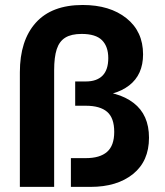

<svg xmlns="http://www.w3.org/2000/svg" viewBox="-20 -731 647 751"><path d="M303.5 -711.5Q409.7 -711.5 474.6 -659.7Q539.6 -607.8 539.6 -518.4Q539.6 -438.8 485.1 -396.8Q430.6 -354.9 337.6 -354.9V-374.9Q441.8 -374.9 502.3 -328.5Q562.8 -282.2 562.8 -192.3Q562.8 -100.6 500.3 -50.3Q437.8 0 334.2 0H257.3V-112.5H316Q370.7 -112.5 398.7 -136.9Q426.8 -161.3 426.8 -215.1Q426.8 -269.6 399.1 -293.5Q371.4 -317.4 316 -317.4H274.1V-412.4H316Q358.4 -412.4 381 -435.1Q403.5 -457.9 403.5 -503.7Q403.5 -549.1 379 -573.7Q354.4 -598.3 299.5 -598.3Q258.7 -598.3 235.2 -583.7Q211.8 -569.1 201.8 -538.2Q191.8 -507.3 191.8 -456.1V0H57.7V-448Q57.7 -572.8 120 -642.1Q182.3 -711.5 303.5 -711.5Z"/></svg>

Font: TASA Orbiter VF Text
Style: Regular
Weight: 400
Designer: Weizhong Zhang
Foundry: 本地遙控
Version: Version 1.001;Glyphs 3.2 (3192)